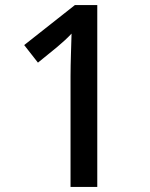

<svg xmlns="http://www.w3.org/2000/svg" viewBox="-20 -734 591 754"><path d="M257 0H362V-714H274L75 -557L129 -488L204 -549C229 -570 244 -584 261 -602C260 -559 257 -486 257 -436Z"/></svg>

Font: Noto Sans Devanagari UI Medium
Style: Regular
Weight: 500
Designer: Jelle Bosma - Monotype Design Team
Foundry: Monotype Imaging Inc.
Version: Version 2.004